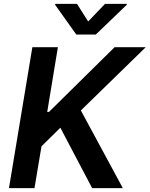

<svg xmlns="http://www.w3.org/2000/svg" viewBox="-20 -971 772 991"><path d="M377.5 -951H265.3L264.6 -946L373.9 -792.6H474.4L633.9 -946L634.6 -951H522L435 -860.1ZM26.3 0H158L194.2 -215.9L291.5 -311.8L455.6 0H614L397.4 -400.9L732.2 -727.3H571.4L232.6 -393.1H223.7L278.8 -727.3H147Z"/></svg>

Font: TID UI Semi Bold
Style: Italic
Weight: 600
Italic angle: -9.39999°
Designer: The TID Project Authors
Foundry: Bakken & Bæck
Version: Version 1.001;hotconv 1.0.109;makeotfexe 2.5.65596